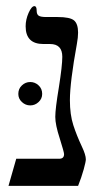

<svg xmlns="http://www.w3.org/2000/svg" viewBox="-20 -609 365 629"><path d="M261.2 -86.9Q261.2 -79.6 254.2 -54Q247.1 -28.3 235.8 0H7.8L33.2 -88.9H173.8Q189.9 -88.9 189.9 -104Q189.9 -110.4 175.8 -155.3Q161.1 -200.2 161.1 -226.1Q161.1 -252.4 172.9 -323.2Q184.1 -394 184.1 -422.9Q184.1 -464.8 144 -464.8H122.1Q64 -464.8 64 -522.9Q64 -544.9 73.7 -566.9Q83.5 -588.9 92.8 -588.9Q100.1 -588.9 100.1 -574.2Q100.1 -562 106.7 -557.6Q113.3 -553.2 131.8 -553.2H168.9Q209.5 -553.2 222.7 -542Q235.8 -530.8 235.8 -502Q235.8 -486.8 231.9 -465.3Q209 -339.4 209 -280.8Q209 -233.4 220.2 -199Q231.4 -164.6 248 -129.4Q261.2 -101.6 261.2 -86.9ZM40 -301.3Q40 -318.4 51.8 -329.3Q63.5 -340.3 79.1 -340.3Q94.7 -340.3 106.4 -329.3Q118.2 -318.4 118.2 -301.3Q118.2 -285.6 106.4 -274.7Q94.7 -263.7 79.1 -263.7Q63.5 -263.7 51.8 -274.7Q40 -285.6 40 -301.3Z"/></svg>

Font: Liberation Serif
Style: Regular
Weight: 400
Designer: Steve Matteson
Foundry: Ascender Corporation
Version: Version 2.1.5